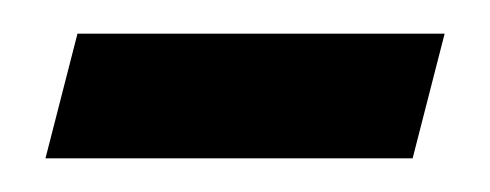

<svg xmlns="http://www.w3.org/2000/svg" viewBox="-20 -269 291 114"><path d="M26 -249H244L225 -175H7Z"/></svg>

Font: Wachinanga
Style: Regular
Weight: 400
Designer: deFharo
Foundry: deFharo
Version: Wachinanga: Version 2.001 2013